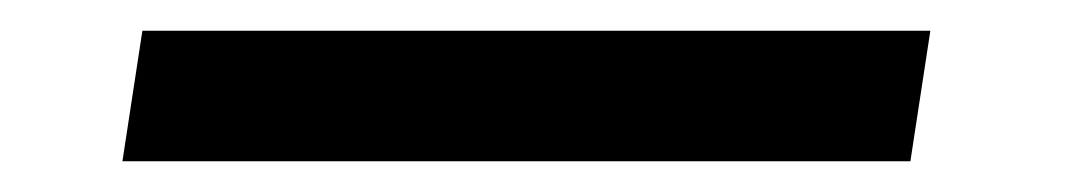

<svg xmlns="http://www.w3.org/2000/svg" viewBox="-20 -5 703 125"><path d="M72.7 15 59.7 100H572.7L585.7 15Z"/></svg>

Font: Sztylet
Style: BdObl
Weight: 700
Foundry: Cannot Into Space Fonts, PlusOne Fonts
Version: Version 0.12